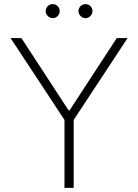

<svg xmlns="http://www.w3.org/2000/svg" viewBox="-20 -912 671 932"><path d="M31.2 -727.3 293 -329.9V0H337.7V-329.9L599.4 -727.3H546.9L317.8 -376.4H312.9L83.8 -727.3ZM235.8 -823.9C255 -823.9 269.9 -839.8 269.9 -858C269.9 -877.1 255 -892 235.8 -892C217.7 -892 201.7 -877.1 201.7 -858C201.7 -839.8 217.7 -823.9 235.8 -823.9ZM394.9 -823.9C414.1 -823.9 429 -839.8 429 -858C429 -877.1 414.1 -892 394.9 -892C376.8 -892 360.8 -877.1 360.8 -858C360.8 -839.8 376.8 -823.9 394.9 -823.9Z"/></svg>

Font: Karasuma Gothic
Style: Thin
Weight: 200
Designer: Rasmus Andersson / Ryoko Ishizuka
Foundry: rsms
Version: Version 1.00